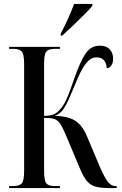

<svg xmlns="http://www.w3.org/2000/svg" viewBox="-20 -951 619 971"><path d="M287 -781Q307 -818 324.5 -857.5Q342 -897 355 -931H447V-921Q433 -904 405.5 -876.5Q378 -849 348 -820.5Q318 -792 295 -771H287ZM26 0V-10H48Q77 -10 89.5 -23Q102 -36 102 -86V-629Q102 -678 89.5 -691Q77 -704 48 -704H26V-714H283V-704H256Q227 -704 215 -691Q203 -678 203 -629V-365Q240 -365 259 -376.5Q278 -388 293 -409Q308 -428 322.5 -463.5Q337 -499 356 -555Q386 -641 413 -680.5Q440 -720 485 -720Q518 -720 535 -701.5Q552 -683 552 -654Q552 -634 543.5 -620.5Q535 -607 520 -606Q518 -632 505.5 -646.5Q493 -661 467 -661Q451 -661 435.5 -650.5Q420 -640 402 -612Q384 -584 363 -531Q346 -492 331.5 -457.5Q317 -423 300 -398.5Q283 -374 257 -365Q302 -364 333 -353.5Q364 -343 385.5 -319Q407 -295 424 -252L477 -126Q504 -61 522.5 -35.5Q541 -10 563 -10H570V0H531Q490 0 464 -7Q438 -14 420 -35Q402 -56 385 -97L313 -268Q296 -309 283 -327Q270 -345 252.5 -350Q235 -355 203 -355V-88Q203 -37 214.5 -23.5Q226 -10 256 -10H283V0Z"/></svg>

Font: Noto Serif Display ExtraCondensed Medium
Style: Regular
Weight: 500
Width: 2
Designer: Monotype Design Team
Foundry: Monotype Imaging Inc.
Version: Version 2.009